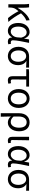

<svg xmlns="http://www.w3.org/2000/svg" viewBox="2099 -2696 796 5034"><g transform="rotate(90 2497.0 -179.0)"><path d="M555 0C472 -89 383 -225 329 -332C396 -405 458 -451 518 -470L510 -557C393 -528 272 -395 186 -246H182V-416C182 -464 179 -514 172 -543H82C91 -495 92 -438 92 -394V0H177V-28C178 -99 189 -156 222 -200C239 -224 256 -246 273 -267C324 -167 396 -58 454 9Z M792 13C862 13 919 -24 960 -97H964C963 -21 1006 13 1071 13C1103 13 1125 6 1141 -1L1127 -70C1116 -66 1102 -63 1090 -63C1060 -63 1036 -82 1036 -119C1036 -218 1075 -400 1104 -543H1014L991 -414H988C957 -518 888 -557 820 -557C695 -557 582 -448 582 -262C582 -84 668 13 792 13ZM810 -63C726 -63 677 -136 677 -263C677 -406 752 -480 830 -480C881 -480 937 -453 967 -335L959 -232C951 -140 882 -63 810 -63Z M1451 13C1584 13 1688 -85 1688 -254C1688 -357 1648 -432 1581 -470V-474C1641 -473 1691 -470 1752 -465V-543H1455C1327 -543 1207 -456 1207 -265C1207 -86 1320 13 1451 13ZM1452 -63C1365 -63 1302 -141 1302 -265C1302 -402 1367 -467 1453 -467C1547 -467 1599 -370 1599 -261C1599 -139 1538 -63 1452 -63Z M2088 13C2122 13 2153 6 2175 -1L2161 -71C2143 -66 2126 -63 2108 -63C2078 -63 2063 -78 2063 -116C2063 -226 2063 -346 2066 -469H2251V-543H1873L1795 -538V-469H1977V-122C1977 -34 2006 13 2088 13Z M2563 13C2699 13 2810 -90 2810 -271C2810 -453 2699 -557 2563 -557C2427 -557 2315 -453 2315 -271C2315 -90 2427 13 2563 13ZM2563 -63C2466 -63 2410 -144 2410 -271C2410 -397 2466 -481 2563 -481C2660 -481 2716 -397 2716 -271C2716 -144 2660 -63 2563 -63Z M2948 199H3040C3039 103 3037 34 3034 -64C3084 -6 3139 13 3198 13C3312 13 3422 -94 3422 -280C3422 -451 3339 -557 3188 -557C3056 -557 2948 -465 2948 -278ZM3182 -63C3135 -63 3086 -76 3035 -137V-276C3035 -413 3104 -480 3184 -480C3285 -480 3328 -399 3328 -279C3328 -144 3263 -63 3182 -63Z M3669 13C3700 13 3719 8 3735 0L3722 -69C3710 -65 3699 -63 3689 -63C3666 -63 3651 -75 3651 -106C3651 -237 3656 -396 3658 -543H3566V-113C3566 -32 3594 13 3669 13Z M4020 13C4090 13 4147 -24 4188 -97H4192C4191 -21 4234 13 4299 13C4331 13 4353 6 4369 -1L4355 -70C4344 -66 4330 -63 4318 -63C4288 -63 4264 -82 4264 -119C4264 -218 4303 -400 4332 -543H4242L4219 -414H4216C4185 -518 4116 -557 4048 -557C3923 -557 3810 -448 3810 -262C3810 -84 3896 13 4020 13ZM4038 -63C3954 -63 3905 -136 3905 -263C3905 -406 3980 -480 4058 -480C4109 -480 4165 -453 4195 -335L4187 -232C4179 -140 4110 -63 4038 -63Z M4679 13C4812 13 4916 -85 4916 -254C4916 -357 4876 -432 4809 -470V-474C4869 -473 4919 -470 4980 -465V-543H4683C4555 -543 4435 -456 4435 -265C4435 -86 4548 13 4679 13ZM4680 -63C4593 -63 4530 -141 4530 -265C4530 -402 4595 -467 4681 -467C4775 -467 4827 -370 4827 -261C4827 -139 4766 -63 4680 -63Z"/></g></svg>

Font: Noto Sans Japanese Regular
Style: Regular
Weight: 400
Designer: Ryoko NISHIZUKA (kana & ideographs); Paul D. Hunt (Latin, Greek & Cyrillic); Wenlong ZHANG (bopomofo); Sandoll Communica
Foundry: Adobe Systems Incorporated
Version: Version 1.000;PS 1;hotconv 1.0.78;makeotf.lib2.5.61930